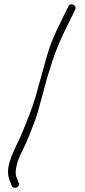

<svg xmlns="http://www.w3.org/2000/svg" viewBox="-20 -769 402 904"><path d="M27 85 35 105C43 125 77 114 68 91L60 71C55 60 53 49 54 37C57 1 71 -32 86 -61C110 -107 127 -155 148 -210C168 -272 184 -340 202 -403C220 -462 238 -520 262 -574C281 -618 303 -660 322 -699L334 -724C344 -744 310 -760 302 -739C266 -664 225 -592 201 -505C184 -444 166 -382 149 -319C132 -260 105 -193 83 -141C65 -97 44 -63 30 -20C17 15 12 51 27 85Z"/></svg>

Font: Stray Cat
Style: SuCn
Weight: 400
Version: Version 1.0